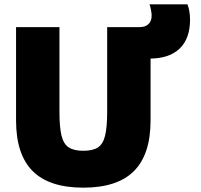

<svg xmlns="http://www.w3.org/2000/svg" viewBox="-20 -855 928 885"><path d="M364 10Q207 10 130.5 -66.5Q54 -143 54 -300V-730H254V-340Q254 -269 263.5 -230Q273 -191 297 -175.5Q321 -160 364 -160Q408 -160 431.5 -175.5Q455 -191 464.5 -230Q474 -269 474 -340V-730H674V-300Q674 -143 597.5 -66.5Q521 10 364 10ZM591 -585 594 -730H624Q650 -730 664.5 -744Q679 -758 679 -783Q679 -793 676 -809Q673 -825 669 -835H844Q850 -820 853 -801.5Q856 -783 856 -765Q856 -677 808 -631Q760 -585 669 -585Z"/></svg>

Font: M PLUS 2 Black
Style: Regular
Weight: 900
Designer: Coji Morishita
Foundry: UNDERFOREST DESIGN
Version: Version 1.001